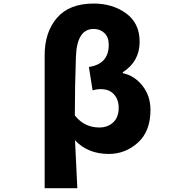

<svg xmlns="http://www.w3.org/2000/svg" viewBox="-20 -833 1040 1056"><path d="M225.6 202.1V-529.3Q225.6 -656.2 293.5 -734.9Q361.3 -813.5 495.1 -813.5Q599.6 -813.5 673.8 -759.3Q748 -705.1 748 -603.5Q748 -495.1 655.3 -435.5V-430.7Q719.7 -417 763.7 -361.3Q807.6 -305.7 807.6 -228.5Q807.6 -111.3 738.8 -48.8Q669.9 13.7 578.1 13.7Q462.9 13.7 392.6 -61.5Q397.5 34.2 405.3 202.1ZM526.4 -131.8Q572.3 -131.8 602.5 -159.7Q632.8 -187.5 632.8 -241.2Q632.8 -285.2 606.9 -314Q581.1 -342.8 534.2 -342.8Q511.7 -342.8 489.3 -335.9L468.8 -464.8Q578.1 -480.5 578.1 -586.9Q578.1 -628.9 554.2 -651.4Q530.3 -673.8 495.1 -673.8Q402.3 -673.8 397.5 -518.6Q391.6 -357.4 391.6 -198.2Q443.4 -131.8 526.4 -131.8Z"/></svg>

Font: GenEi Gothic M Heavy
Style: Regular
Weight: 800
Designer: o_tamon (Modified); [Source Han Sans]
Ryoko NISHIZUKA  (kana & ideographs); Paul D. Hunt (Latin, Greek & Cyrillic); Wenl
Version: Version 1.1a;Original Version 1.004